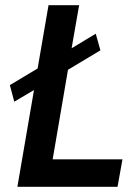

<svg xmlns="http://www.w3.org/2000/svg" viewBox="-20 -720 509 740"><path d="M35 -328 18 -392 125 -456 167 -700H285L256 -534L349 -590L367 -526L242 -451L183 -106H452L433 0H47L111 -373Z"/></svg>

Font: Jost* Medium
Style: Italic
Weight: 500
Italic angle: -10°
Version: Version 3.7